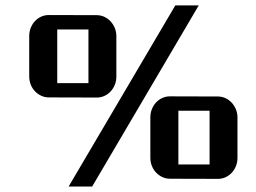

<svg xmlns="http://www.w3.org/2000/svg" viewBox="-20 -660 947 709"><path d="M627.4 -640.1H713.9L320.3 28.8H233.4ZM160.6 -300.3Q145.5 -300.3 132.3 -306.4Q119.1 -312.5 109.1 -323Q99.1 -333.5 93.5 -347.7Q87.9 -361.8 87.9 -377.9V-526.9Q87.9 -543 93.5 -557.1Q99.1 -571.3 108.9 -581.8Q118.7 -592.3 131.8 -598.4Q145 -604.5 160.2 -604.5L336.9 -604Q352.1 -604 365.2 -597.9Q378.4 -591.8 388.2 -581.3Q397.9 -570.8 403.8 -556.6Q409.7 -542.5 409.7 -526.4V-377.4Q409.7 -361.3 404.1 -347.2Q398.4 -333 388.7 -322.5Q378.9 -312 365.7 -305.9Q352.5 -299.8 337.4 -299.8ZM306.6 -353V-551.3H191.4V-353ZM535.2 -226.6Q535.2 -242.7 540.8 -256.8Q546.4 -271 556.2 -281.5Q565.9 -292 579.1 -298.1Q592.3 -304.2 607.4 -304.2L784.2 -303.7Q799.3 -303.7 812.5 -297.6Q825.7 -291.5 835.4 -281Q845.2 -270.5 851.1 -256.3Q856.9 -242.2 856.9 -226.1V-77.1Q856.9 -61 851.3 -46.9Q845.7 -32.7 835.9 -22.2Q826.2 -11.7 813 -5.6Q799.8 0.5 784.7 0.5L607.9 0Q592.8 0 579.6 -6.1Q566.4 -12.2 556.4 -22.7Q546.4 -33.2 540.8 -47.4Q535.2 -61.5 535.2 -77.6ZM753.9 -52.7V-251H638.7V-52.7Z"/></svg>

Font: Atomic Age
Style: Regular
Weight: 400
Version: Version 1.007; ttfautohint (v1.4.1) -l 6 -r 46 -G 0 -x 0 -H 